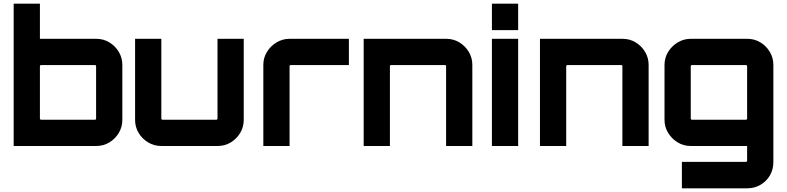

<svg xmlns="http://www.w3.org/2000/svg" viewBox="-20 -790 4258 1039"><path d="M54 0V-770H196V-580H501Q540 -580 572 -560.5Q604 -541 623 -509Q642 -477 642 -439V-141Q642 -103 623 -71Q604 -39 572 -19.5Q540 0 501 0ZM202 -142H494Q497 -142 498.5 -144Q500 -146 500 -148V-432Q500 -434 498.5 -436Q497 -438 494 -438H202Q200 -438 198 -436Q196 -434 196 -432V-148Q196 -146 198 -144Q200 -142 202 -142Z M852 0Q814 0 781.5 -19.5Q749 -39 730 -71Q711 -103 711 -141V-580H853V-148Q853 -146 855 -144Q857 -142 859 -142H1151Q1153 -142 1155 -144Q1157 -146 1157 -148V-580H1299V-141Q1299 -103 1280 -71Q1261 -39 1229 -19.5Q1197 0 1158 0H852Z M1405 0V-439Q1405 -477 1424.5 -509Q1444 -541 1476.5 -560.5Q1509 -580 1547 -580H1868V-438H1553Q1551 -438 1549 -436Q1547 -434 1547 -432V0Z M1948 0V-580H2395Q2434 -580 2466 -560.5Q2498 -541 2517 -509Q2536 -477 2536 -439V0H2394V-432Q2394 -434 2392.5 -436Q2391 -438 2388 -438H2096Q2094 -438 2092 -436Q2090 -434 2090 -432V0Z M2642 0V-580H2784V0ZM2642 -627V-770H2784V-627Z M2902 0V-580H3349Q3388 -580 3420 -560.5Q3452 -541 3471 -509Q3490 -477 3490 -439V0H3348V-432Q3348 -434 3346.5 -436Q3345 -438 3342 -438H3050Q3048 -438 3046 -436Q3044 -434 3044 -432V0Z M3670 229V86H4017Q4019 86 4021 84Q4023 82 4023 80V0H3718Q3679 0 3647 -19.5Q3615 -39 3595.5 -71Q3576 -103 3576 -141V-439Q3576 -477 3595.5 -509Q3615 -541 3647.5 -560.5Q3680 -580 3718 -580H4024Q4063 -580 4095 -560.5Q4127 -541 4146 -509Q4165 -477 4165 -439V87Q4165 127 4146.5 159Q4128 191 4095.5 210Q4063 229 4024 229ZM3724 -142H4017Q4019 -142 4021 -144Q4023 -146 4023 -148V-432Q4023 -434 4021 -436Q4019 -438 4017 -438H3724Q3722 -438 3720 -436Q3718 -434 3718 -432V-148Q3718 -146 3720 -144Q3722 -142 3724 -142Z"/></svg>

Font: Orbitron ExtraBold
Style: Regular
Weight: 800
Designer: Matt McInerney
Foundry: The League of Moveable Type
Version: Version 2.001